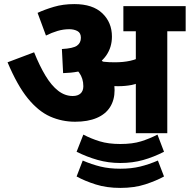

<svg xmlns="http://www.w3.org/2000/svg" viewBox="-20 -652 929 940"><path d="M799 -499V0H645V-499H584V-622H889V-499ZM344 -632Q434 -632 481 -587Q528 -542 528 -473Q528 -421 500.5 -381Q473 -341 419.5 -318.5Q366 -296 289 -294L283 -412Q338 -415 357 -428.5Q376 -442 376 -467Q376 -491 359 -500Q342 -509 319 -509Q290 -509 261.5 -500.5Q233 -492 205 -478L164 -589Q198 -605 243.5 -618.5Q289 -632 344 -632ZM541 -211Q541 -163 519 -128Q497 -93 453.5 -74.5Q410 -56 348 -56Q283 -56 225.5 -81.5Q168 -107 116.5 -170Q65 -233 17 -347L147 -396Q174 -329 203 -281Q232 -233 265 -207.5Q298 -182 336 -182Q361 -182 374.5 -194.5Q388 -207 388 -230Q388 -268 367.5 -296.5Q347 -325 305 -351L385 -381L457 -374Q473 -362 487 -347Q501 -332 511 -315L521 -296Q531 -277 536 -256Q541 -235 541 -211ZM542 -347Q584 -347 618 -354.5Q652 -362 686 -381V-261Q656 -242 624.5 -236Q593 -230 559 -230Q538 -230 517.5 -231.5Q497 -233 479.5 -236Q462 -239 448 -241L436 -343L451 -356Q469 -352 490.5 -349.5Q512 -347 542 -347ZM569 146Q511 146 458 131Q405 116 355 91L388 7Q426 27 468.5 40Q511 53 569 53Q629 53 670.5 40Q712 27 751 7L783 91Q732 117 680.5 131.5Q629 146 569 146ZM569 268Q502 268 448.5 251Q395 234 355 212L385 134Q429 153 472 163.5Q515 174 569 174Q623 174 666 163.5Q709 153 753 134L783 212Q745 233 691.5 250.5Q638 268 569 268Z"/></svg>

Font: Noto Sans Devanagari ExtraBold
Style: Regular
Weight: 800
Version: Version 2.003